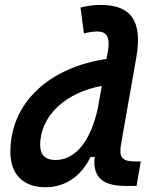

<svg xmlns="http://www.w3.org/2000/svg" viewBox="-20 -763 626 793"><path d="M168.5 10.3C250 10.3 315.4 -35.6 354 -114.7H371.1C359.9 -17.1 421.4 4.9 500.5 4.9H543.9L561.5 -96.2H537.6C479 -96.2 471.2 -117.7 480.5 -170.4L543 -525.9C569.3 -676.8 521 -742.7 395.5 -742.7C367.7 -742.7 339.8 -738.8 312.5 -731.9L326.7 -624.5C346.7 -630.4 364.3 -632.8 382.3 -632.8C421.4 -632.8 435.5 -608.4 425.8 -552.2L419.9 -519.5C187.5 -485.4 22.9 -342.3 22.9 -135.3C22.9 -43 75.7 10.3 168.5 10.3ZM384.3 -317.4C355 -180.7 292 -102.1 209 -102.1C167.5 -102.1 146 -123 146 -164.1C146 -286.1 253.4 -381.8 400.4 -408.2Z"/></svg>

Font: Cascadia Mono SemiBold
Style: Italic
Weight: 600
Italic angle: -10°
Monospace: yes
Designer: Aaron Bell
Foundry: Saja Typeworks
Version: Version 2404.023